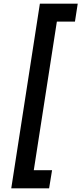

<svg xmlns="http://www.w3.org/2000/svg" viewBox="-20 -800 441 1040"><path d="M288 -683H386L401 -780H196L41 220H246L262 122H163Z"/></svg>

Font: Jost Medium
Style: Italic
Weight: 500
Italic angle: -5°
Version: Version 3.710